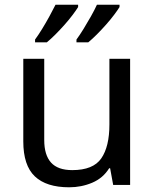

<svg xmlns="http://www.w3.org/2000/svg" viewBox="-20 -786 658 816"><path d="M533 -536V0H461L448 -71H444Q418 -29 372 -9.5Q326 10 274 10Q177 10 128 -36.5Q79 -83 79 -185V-536H168V-191Q168 -127 197 -95Q226 -63 287 -63Q376 -63 410.5 -113Q445 -163 445 -257V-536ZM488 -756Q480 -743 465 -723Q450 -703 430.5 -681Q411 -659 391.5 -639.5Q372 -620 355 -606H305V-618Q319 -637 335 -663Q351 -689 366.5 -716.5Q382 -744 392 -766H488ZM312 -756Q304 -743 289 -723Q274 -703 254.5 -681Q235 -659 215.5 -639.5Q196 -620 179 -606H129V-618Q143 -637 159 -663Q175 -689 190 -716.5Q205 -744 216 -766H312Z"/></svg>

Font: Noto Sans Gunjala Gondi
Style: Regular
Weight: 400
Designer: Ek Type
Foundry: Ek Type
Version: Version 1.004